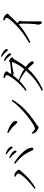

<svg xmlns="http://www.w3.org/2000/svg" viewBox="1515 -2362 910 3980"><g transform="rotate(-90 1970.0 -372.0)"><path d="M772 -535C793 -509 802 -485 817 -485C831 -485 839 -493 839 -508C839 -528 828 -545 803 -570C780 -592 742 -615 693 -637L679 -619C721 -590 750 -560 772 -535ZM854 -615C875 -591 886 -566 901 -566C914 -566 922 -574 922 -590C922 -609 911 -629 884 -651C862 -672 824 -692 774 -711L761 -693C804 -664 830 -641 854 -615ZM294 -511C318 -499 363 -474 363 -452C363 -382 168 -194 45 -113L60 -91C190 -159 314 -269 406 -385C424 -406 443 -414 443 -431C443 -458 394 -509 358 -522C338 -529 316 -529 303 -531ZM870 -135C888 -135 903 -152 899 -185C882 -301 717 -457 581 -535L565 -514C683 -422 769 -321 828 -189C844 -151 848 -134 870 -135Z M1214 -678 1201 -656C1287 -601 1328 -567 1377 -510C1403 -481 1414 -471 1427 -471C1443 -471 1454 -482 1454 -502C1454 -573 1323 -643 1214 -678ZM1870 -586C1728 -368 1368 -104 1298 -104C1267 -104 1235 -135 1204 -171L1188 -160C1190 -147 1199 -116 1208 -101C1228 -72 1287 -28 1321 -28C1341 -28 1353 -52 1369 -62C1585 -202 1773 -358 1894 -570Z M2786 -645C2808 -619 2819 -596 2833 -596C2846 -596 2854 -604 2854 -619C2854 -639 2843 -657 2818 -680C2794 -702 2759 -726 2708 -746L2695 -729C2737 -699 2765 -670 2786 -645ZM2873 -713C2897 -688 2905 -664 2922 -664C2935 -664 2943 -672 2943 -687C2943 -708 2931 -726 2904 -748C2879 -767 2845 -788 2794 -807L2781 -790C2826 -760 2850 -737 2873 -713ZM2080 39 2095 63C2277 -15 2421 -122 2536 -251C2617 -174 2637 -127 2661 -127C2680 -127 2690 -138 2690 -157C2689 -193 2636 -246 2572 -293C2631 -365 2682 -443 2726 -527C2738 -552 2771 -558 2771 -575C2771 -598 2717 -638 2694 -638C2679 -638 2675 -620 2646 -616C2619 -611 2489 -594 2438 -594L2423 -595L2453 -643C2468 -668 2482 -678 2482 -695C2482 -711 2438 -738 2404 -748C2384 -754 2364 -754 2347 -754L2340 -734C2376 -720 2403 -706 2403 -689C2403 -633 2230 -403 2076 -296L2092 -275C2159 -314 2224 -365 2282 -423C2364 -384 2436 -338 2497 -287C2388 -161 2242 -42 2080 39ZM2300 -441C2336 -479 2370 -519 2400 -561C2414 -551 2427 -544 2437 -544C2450 -544 2471 -552 2492 -556C2529 -563 2625 -579 2662 -581C2673 -582 2678 -579 2673 -567C2645 -491 2595 -407 2529 -325C2468 -365 2385 -407 2300 -441Z M3533 -740C3579 -717 3593 -705 3593 -690C3593 -682 3585 -666 3566 -640C3497 -545 3331 -369 3070 -223L3083 -198C3257 -274 3391 -382 3452 -437C3465 -421 3468 -410 3469 -391C3473 -347 3468 -168 3461 -106C3457 -73 3449 -54 3449 -36C3449 -7 3464 40 3493 40C3511 40 3518 32 3518 -4C3518 -66 3513 -221 3520 -369C3521 -393 3529 -406 3529 -417C3529 -430 3507 -447 3481 -464C3548 -529 3597 -583 3633 -624C3661 -655 3677 -653 3677 -670C3677 -694 3636 -735 3601 -748C3582 -756 3563 -757 3542 -759Z"/></g></svg>

Font: Noto Serif HK Light
Style: Regular
Weight: 300
Designer: Ryoko NISHIZUKA 西塚涼子 (kana & ideographs); Frank Grießhammer (Latin, Greek & Cyrillic); Wenlong ZHANG 张文龙 (bopomofo); San
Foundry: Adobe
Version: Version 2.001;hotconv 1.1.0;makeotfexe 2.6.0